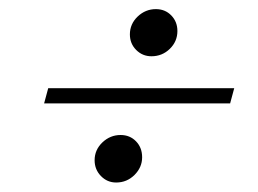

<svg xmlns="http://www.w3.org/2000/svg" viewBox="-20 -494 560 417"><path d="M308.9 -371.8Q289.5 -371.8 275.8 -385.5Q262.1 -399.2 262.1 -419.4Q262.1 -441.9 279 -458.1Q296 -474.2 318.5 -474.2Q338.7 -474.2 352 -460.5Q365.3 -446.8 365.3 -426.6Q365.3 -404 348.8 -387.9Q332.3 -371.8 308.9 -371.8ZM232.3 -97.6Q212.9 -97.6 199.2 -111.7Q185.5 -125.8 185.5 -146Q185.5 -168.5 202.4 -184.7Q219.4 -200.8 241.9 -200.8Q262.1 -200.8 275.4 -187.1Q288.7 -173.4 288.7 -152.4Q288.7 -130.6 272.2 -114.1Q255.6 -97.6 232.3 -97.6ZM75.8 -269.4 84.7 -302.4H488.7L479.8 -269.4Z"/></svg>

Font: Playfair 5pt SemiExpanded Light Medium
Style: Italic
Weight: 500
Italic angle: -15.6°
Version: Version 2.001;gftools[0.9.30]